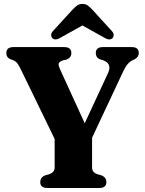

<svg xmlns="http://www.w3.org/2000/svg" viewBox="-20 -934 718 954"><path d="M508.5 -29.5Q508.5 0 474 0H215Q180 0 180 -29.5Q180 -52 202.5 -62L226.5 -69Q251.5 -78.5 251.5 -101.5V-243.5L80 -596.5Q70.5 -614.5 64 -622Q57.5 -629.5 46.5 -634.5L31.5 -640Q11.5 -648.5 11.5 -670.5Q11.5 -700 47 -700H299Q334.5 -700 334.5 -670.5Q334.5 -647.5 311 -638L292 -634Q273.5 -627 271.5 -618Q269.5 -609 278.5 -589.5L401 -321.5L517 -571.5Q538 -618 492.5 -634.5L475 -640Q456 -648.5 456 -670.5Q456 -700 491 -700H635Q669.5 -700 669.5 -670.5Q669.5 -651 650.5 -640.5L642.5 -636.5Q626.5 -629.5 614.2 -615.5Q602 -601.5 585 -564L437.5 -249.5V-101.5Q437.5 -78 462.5 -69L486 -62Q508.5 -52 508.5 -29.5ZM281 -747Q255.5 -731 240.5 -744Q235 -749.5 234.2 -759.2Q233.5 -769 243.5 -780L338 -883.5Q351 -897.5 362 -906Q373 -914.5 389.5 -914.5Q406 -914.5 417 -906Q428 -897.5 441 -883.5L535.5 -780Q545.5 -769 544.8 -759.2Q544 -749.5 538.5 -744Q523.5 -731 498 -747L389.5 -807.5Z"/></svg>

Font: Fraunces 72pt S050
Style: Bold
Weight: 700
Version: Version 1.000; ttfautohint (v1.8.3)